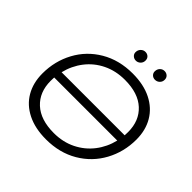

<svg xmlns="http://www.w3.org/2000/svg" viewBox="-214 -1063 1266 1266"><g transform="rotate(45 419.5 -430.0)"><path d="M811 -415Q811 -300 758.5 -203.5Q706 -107 610 -50.5Q514 6 388 6Q286 6 213 -30.5Q140 -67 102 -132.5Q64 -198 64 -285Q64 -400 116 -496.5Q168 -593 264 -649.5Q360 -706 486 -706Q588 -706 661 -669.5Q734 -633 772.5 -567.5Q811 -502 811 -415ZM148 -380H736Q737 -391 737 -412Q737 -516 670 -578Q603 -640 479 -640Q394 -640 325.5 -606.5Q257 -573 211.5 -514Q166 -455 148 -380ZM726 -321H138Q137 -310 137 -289Q137 -184 204 -122Q271 -60 395 -60Q480 -60 548.5 -94Q617 -128 662.5 -187Q708 -246 726 -321ZM399 -818Q399 -839 412.5 -852.5Q426 -866 444 -866Q462 -866 473.5 -855Q485 -844 485 -826Q485 -806 471.5 -793Q458 -780 440 -780Q423 -780 411 -791Q399 -802 399 -818ZM578 -818Q578 -839 591 -852.5Q604 -866 623 -866Q640 -866 652 -855Q664 -844 664 -826Q664 -806 650.5 -793Q637 -780 618 -780Q601 -780 589.5 -791Q578 -802 578 -818Z"/></g></svg>

Font: Montserrat Alternates
Style: Italic
Weight: 400
Italic angle: -11.3°
Designer: Julieta Ulanovsky
Foundry: Julieta Ulanovsky
Version: Version 7.200